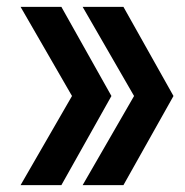

<svg xmlns="http://www.w3.org/2000/svg" viewBox="-20 -540 540 560"><path d="M340 0H221L371 -260L221 -520H340L486 -260ZM159 0H40L190 -260L40 -520H159L305 -260Z"/></svg>

Font: M PLUS Code Latin
Style: Bold
Weight: 700
Designer: Coji Morishita
Foundry: UNDERFOREST DESIGN
Version: Version 1.002; ttfautohint (v1.8.3)